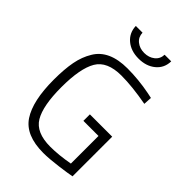

<svg xmlns="http://www.w3.org/2000/svg" viewBox="-267 -1030 1150 1150"><g transform="rotate(45 308.5 -455.0)"><path d="M360 -296V-351H549V-15Q520 -9 447 0.5Q374 10 326 10Q176 10 118 -78Q60 -166 60 -345Q60 -434 72 -497Q84 -560 114 -609Q171 -705 325 -705Q419 -705 516 -686L549 -679L546 -626Q421 -649 330 -649Q209 -649 166.5 -576.5Q124 -504 124 -346Q124 -188 166.5 -117Q209 -46 329 -46Q400 -46 488 -62V-296ZM424 -920H480Q479 -863 437 -828Q395 -793 330 -793Q265 -793 223.5 -828Q182 -863 180 -920H237Q238 -884 264.5 -862.5Q291 -841 330 -841Q369 -841 396 -862.5Q423 -884 424 -920Z"/></g></svg>

Font: Titillium Web Light
Style: Regular
Weight: 300
Version: Version 1.002;PS 57.000;hotconv 1.0.70;makeotf.lib2.5.55311